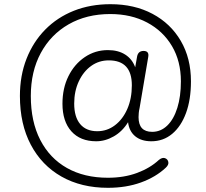

<svg xmlns="http://www.w3.org/2000/svg" viewBox="-20 -733 985 916"><path d="M495 163Q368 163 273.5 109.5Q179 56 127 -42.5Q75 -141 75 -275Q75 -372 106.5 -452.5Q138 -533 195.5 -591.5Q253 -650 332 -681.5Q411 -713 507 -713Q621 -713 707.5 -667Q794 -621 842.5 -538Q891 -455 891 -345Q891 -258 867.5 -194Q844 -130 801.5 -94.5Q759 -59 702 -59Q654 -59 625 -83Q596 -107 591 -150Q564 -106 523 -82.5Q482 -59 439 -59Q363 -59 320.5 -106.5Q278 -154 278 -238Q278 -312 306.5 -369.5Q335 -427 384.5 -460.5Q434 -494 495 -494Q544 -494 577.5 -472.5Q611 -451 625 -412L634 -463Q639 -490 665 -490Q693 -490 687 -460L646 -218Q643 -205 642 -194Q641 -183 641 -174Q641 -104 706 -104Q747 -104 778 -134Q809 -164 826 -218.5Q843 -273 843 -345Q843 -441 800.5 -513Q758 -585 682 -625.5Q606 -666 506 -666Q393 -666 307.5 -617Q222 -568 174.5 -480Q127 -392 127 -275Q127 -153 172 -65.5Q217 22 299.5 68.5Q382 115 495 115Q572 115 634 92Q696 69 738 30Q754 17 767 21.5Q780 26 783 39.5Q786 53 771 67Q723 112 652.5 137.5Q582 163 495 163ZM444 -107Q491 -107 528.5 -135.5Q566 -164 587.5 -213.5Q609 -263 609 -326Q609 -445 499 -445Q452 -445 415 -418.5Q378 -392 356 -345Q334 -298 334 -239Q334 -175 362.5 -141Q391 -107 444 -107Z"/></svg>

Font: Nunito Light
Style: Italic
Weight: 300
Italic angle: -9°
Designer: Vernon Adams
Foundry: Vernon Adams
Version: Version 3.601; ttfautohint (v1.8.2.53-6de2)